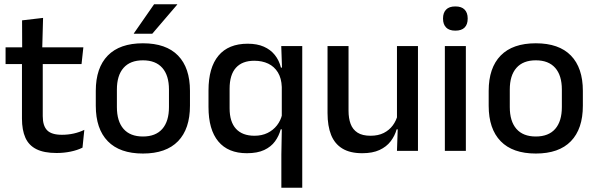

<svg xmlns="http://www.w3.org/2000/svg" viewBox="-20 -704 2783 896"><path d="M244 10Q185.5 10 150 -7.8Q114.5 -25.5 98.5 -61.2Q82.5 -97 82.5 -150.5V-449.5H179.5V-162Q179.5 -117 200 -96Q220.5 -75 269 -75Q298 -75 324.5 -81Q351 -87 373.5 -98L365 -15Q341 -3 309.5 3.5Q278 10 244 10ZM6 -405V-483H369L360.5 -405ZM83.5 -474.5 83 -609 181 -620.5 177 -474.5Z M647 12.5Q539 12.5 483 -45Q427 -102.5 427 -210.5V-280Q427 -387.5 483 -444.8Q539 -502 647 -502Q755 -502 810.8 -444.8Q866.5 -387.5 866.5 -280V-210.5Q866.5 -102.5 810.8 -45Q755 12.5 647 12.5ZM647 -67Q706.5 -67 737.5 -102.5Q768.5 -138 768.5 -204.5V-286Q768.5 -352 737.5 -387.2Q706.5 -422.5 647 -422.5Q587.5 -422.5 556.5 -387.2Q525.5 -352 525.5 -286V-204.5Q525.5 -138 556.5 -102.5Q587.5 -67 647 -67ZM699 -684H807V-682.5L690.5 -546.5H604.5V-548Z M1132 11Q1044.5 11 998.8 -44Q953 -99 953 -204.5V-282Q953 -388.5 999.5 -444.2Q1046 -500 1136 -500Q1180 -500 1211.2 -486.2Q1242.5 -472.5 1262.5 -447.5Q1282.5 -422.5 1291 -388.5H1323.5L1295 -298Q1293.5 -339 1276.8 -366.2Q1260 -393.5 1231.8 -407Q1203.5 -420.5 1166.5 -420.5Q1110.5 -420.5 1081 -387.8Q1051.5 -355 1051.5 -290V-198.5Q1051.5 -135.5 1081.2 -103Q1111 -70.5 1167.5 -70.5Q1202 -70.5 1228.5 -83.5Q1255 -96.5 1272.5 -119Q1290 -141.5 1296.5 -169.5L1318 -100.5H1290Q1282 -70 1263.5 -44.5Q1245 -19 1213 -4Q1181 11 1132 11ZM1293 172V17L1295.5 -123.5L1295 -142.5V-345.5L1296.5 -374.5L1292.5 -489H1390.5V172Z M1606.5 -489V-187Q1606.5 -152 1616.2 -125.8Q1626 -99.5 1648.5 -85Q1671 -70.5 1709 -70.5Q1745 -70.5 1770.8 -83.5Q1796.5 -96.5 1813 -118.8Q1829.5 -141 1836 -168.5L1852 -100.5H1831Q1822.5 -70 1803 -44.5Q1783.5 -19 1751 -4Q1718.5 11 1670.5 11Q1613.5 11 1577.8 -10.8Q1542 -32.5 1525.2 -74.2Q1508.5 -116 1508.5 -176V-489ZM1930.5 -489V0H1832.5L1836.5 -114.5L1832.5 -120.5V-489Z M2056 0V-489H2154V0ZM2105 -561Q2076 -561 2061.8 -575.8Q2047.5 -590.5 2047.5 -616.5V-618.5Q2047.5 -644.5 2061.8 -659.2Q2076 -674 2105 -674Q2134 -674 2148.2 -659.2Q2162.5 -644.5 2162.5 -618.5V-616.5Q2162.5 -590 2148.2 -575.5Q2134 -561 2105 -561Z M2480.5 12.5Q2372.5 12.5 2316.5 -45Q2260.5 -102.5 2260.5 -210.5V-280Q2260.5 -387.5 2316.5 -444.8Q2372.5 -502 2480.5 -502Q2588.5 -502 2644.2 -444.8Q2700 -387.5 2700 -280V-210.5Q2700 -102.5 2644.2 -45Q2588.5 12.5 2480.5 12.5ZM2480.5 -67Q2540 -67 2571 -102.5Q2602 -138 2602 -204.5V-286Q2602 -352 2571 -387.2Q2540 -422.5 2480.5 -422.5Q2421 -422.5 2390 -387.2Q2359 -352 2359 -286V-204.5Q2359 -138 2390 -102.5Q2421 -67 2480.5 -67Z"/></svg>

Font: Anek Tamil Medium Medium
Style: Regular
Weight: 500
Version: Version 1.003